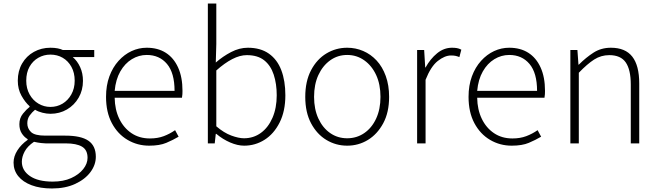

<svg xmlns="http://www.w3.org/2000/svg" viewBox="-20 -814 3742 1090"><path d="M275 256Q208 256 159 237.5Q110 219 83.5 186Q57 153 57 109Q57 74 78.5 40Q100 6 137 -20V-24Q117 -36 103.5 -57Q90 -78 90 -109Q90 -144 110.5 -169Q131 -194 148 -207V-211Q123 -233 102 -270.5Q81 -308 81 -356Q81 -411 105.5 -453.5Q130 -496 172.5 -519.5Q215 -543 266 -543Q289 -543 307 -539.5Q325 -536 337 -530H515V-490H393Q419 -468 435 -433Q451 -398 451 -355Q451 -302 426.5 -259.5Q402 -217 360 -192.5Q318 -168 266 -168Q245 -168 221 -174Q197 -180 179 -191Q162 -177 148.5 -158.5Q135 -140 135 -114Q135 -85 156 -64.5Q177 -44 237 -44H351Q440 -44 482 -15Q524 14 524 76Q524 122 493.5 163Q463 204 407 230Q351 256 275 256ZM266 -207Q304 -207 335 -225.5Q366 -244 385 -278Q404 -312 404 -356Q404 -401 385.5 -434.5Q367 -468 336 -486Q305 -504 266 -504Q229 -504 197.5 -486Q166 -468 147.5 -435Q129 -402 129 -356Q129 -312 148 -278Q167 -244 198.5 -225.5Q230 -207 266 -207ZM279 217Q340 217 384 197Q428 177 452.5 146Q477 115 477 82Q477 37 445.5 18.5Q414 0 353 0H239Q231 0 213 -2Q195 -4 173 -9Q136 16 120 46Q104 76 104 104Q104 154 150 185.5Q196 217 279 217Z M827 13Q760 13 704 -20Q648 -53 615 -115Q582 -177 582 -264Q582 -329 601 -380.5Q620 -432 653 -468.5Q686 -505 727 -524Q768 -543 813 -543Q876 -543 921 -514.5Q966 -486 991 -431Q1016 -376 1016 -298Q1016 -289 1015.5 -279.5Q1015 -270 1013 -259H631Q632 -192 657 -140Q682 -88 726.5 -58Q771 -28 831 -28Q875 -28 909.5 -41Q944 -54 974 -75L994 -38Q962 -19 924 -3Q886 13 827 13ZM631 -298H971Q971 -400 928 -451Q885 -502 813 -502Q768 -502 728.5 -478Q689 -454 663 -408.5Q637 -363 631 -298Z M1366 13Q1329 13 1287 -5Q1245 -23 1208 -54H1205L1199 0H1160V-794H1208V-564L1205 -459Q1245 -494 1292 -518.5Q1339 -543 1387 -543Q1459 -543 1506.5 -509.5Q1554 -476 1577 -415.5Q1600 -355 1600 -273Q1600 -183 1567.5 -118.5Q1535 -54 1482 -20.5Q1429 13 1366 13ZM1365 -29Q1419 -29 1461 -59.5Q1503 -90 1527 -145.5Q1551 -201 1551 -273Q1551 -338 1534 -390Q1517 -442 1480 -471.5Q1443 -501 1381 -501Q1342 -501 1298.5 -478.5Q1255 -456 1208 -414V-97Q1251 -60 1293 -44.5Q1335 -29 1365 -29Z M1951 13Q1887 13 1833 -19.5Q1779 -52 1746 -114Q1713 -176 1713 -264Q1713 -353 1746 -415.5Q1779 -478 1833 -510.5Q1887 -543 1951 -543Q1999 -543 2042 -524.5Q2085 -506 2118 -470.5Q2151 -435 2170 -382.5Q2189 -330 2189 -264Q2189 -176 2155.5 -114Q2122 -52 2068.5 -19.5Q2015 13 1951 13ZM1951 -29Q2005 -29 2048 -58.5Q2091 -88 2115.5 -141Q2140 -194 2140 -264Q2140 -335 2115.5 -388Q2091 -441 2048 -471.5Q2005 -502 1951 -502Q1897 -502 1854.5 -471.5Q1812 -441 1787.5 -388Q1763 -335 1763 -264Q1763 -194 1787.5 -141Q1812 -88 1854.5 -58.5Q1897 -29 1951 -29Z M2348 0V-530H2388L2394 -431H2396Q2423 -480 2461.5 -511.5Q2500 -543 2546 -543Q2561 -543 2573.5 -541Q2586 -539 2599 -532L2588 -490Q2575 -495 2565.5 -497Q2556 -499 2540 -499Q2505 -499 2465.5 -468Q2426 -437 2396 -361V0Z M2885 13Q2818 13 2762 -20Q2706 -53 2673 -115Q2640 -177 2640 -264Q2640 -329 2659 -380.5Q2678 -432 2711 -468.5Q2744 -505 2785 -524Q2826 -543 2871 -543Q2934 -543 2979 -514.5Q3024 -486 3049 -431Q3074 -376 3074 -298Q3074 -289 3073.5 -279.5Q3073 -270 3071 -259H2689Q2690 -192 2715 -140Q2740 -88 2784.5 -58Q2829 -28 2889 -28Q2933 -28 2967.5 -41Q3002 -54 3032 -75L3052 -38Q3020 -19 2982 -3Q2944 13 2885 13ZM2689 -298H3029Q3029 -400 2986 -451Q2943 -502 2871 -502Q2826 -502 2786.5 -478Q2747 -454 2721 -408.5Q2695 -363 2689 -298Z M3218 0V-530H3258L3264 -447H3266Q3307 -488 3350 -515.5Q3393 -543 3448 -543Q3530 -543 3569.5 -492.5Q3609 -442 3609 -340V0H3561V-334Q3561 -418 3532.5 -459.5Q3504 -501 3439 -501Q3392 -501 3353 -476Q3314 -451 3266 -401V0Z"/></svg>

Font: Noto Sans JP Thin ExtraLight
Style: Regular
Weight: 250
Version: Version 2.004-H2;hotconv 1.0.118;makeotfexe 2.5.65603